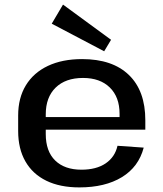

<svg xmlns="http://www.w3.org/2000/svg" viewBox="-20 -806 711 835"><path d="M325 9Q241 9 181.5 -20Q122 -49 90.5 -104Q59 -159 59 -236V-304Q59 -380 92.5 -435Q126 -490 188.5 -519.5Q251 -549 337 -549Q469 -549 540.5 -480Q612 -411 612 -283V-242H156V-297H518L500 -276V-311Q500 -384 457.5 -425.5Q415 -467 341 -467Q265 -467 222 -425Q179 -383 179 -309V-223Q179 -148 220 -108Q261 -68 334 -68Q399 -68 439.5 -95.5Q480 -123 491 -172L605 -164Q583 -80 510 -35.5Q437 9 325 9ZM463 -633 433 -583 205 -703 254 -786Z"/></svg>

Font: Pathway Extreme 72pt SemiBold
Style: Regular
Weight: 600
Designer: Eduardo Rodriguez Tunni
Foundry: Eduardo Rodriguez Tunni
Version: Version 1.001;gftools[0.9.26]